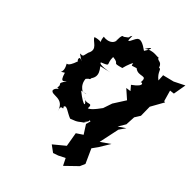

<svg xmlns="http://www.w3.org/2000/svg" viewBox="-218 -681 1035 1035"><g transform="rotate(45 300.0 -163.0)"><path d="M375 -45 368 -18 400 32 364 56 378 138 315 190 353 218 382 208 420 189 440 229 505 166 518 136 481 54 504 22 541 -39 488 -2 513 -120 538 -156 498 -129 523 -171 526 -227 546 -259 545 -327 587 -402 579 -403 561 -466 587 -469 600 -544 540 -514 472 -497 476 -499 478 -460C439 -490 449 -516 432 -511C419 -549 398 -527 390 -550C394 -540 344 -562 305 -528C332 -572 337 -558 310 -518C242 -568 238 -533 233 -530C210 -481 209 -491 209 -531C191 -507 218 -521 179 -494C156 -502 173 -412 164 -461C174 -443 150 -411 103 -419C107 -358 138 -402 69 -382C76 -358 132 -348 105 -299C95 -265 103 -265 76 -264L112 -240C76 -262 94 -219 99 -228C74 -153 60 -185 66 -171C97 -117 48 -109 92 -133C110 -70 122 -103 132 -107C96 -57 129 -84 119 -48C145 -51 114 -45 112 -21C121 9 191 -39 212 42C193 -10 236 25 216 0C225 -19 249 7 287 22C340 3 323 3 369 -25C324 -1 396 -49 355 -50ZM348 -424C386 -392 424 -447 417 -384C418 -395 457 -386 390 -339L412 -313L384 -309L434 -265L390 -196L372 -143C375 -150 338 -91 315 -85C318 -135 291 -84 260 -116C305 -86 297 -67 222 -127C270 -139 261 -131 233 -130C253 -121 193 -134 194 -197C239 -205 193 -236 189 -183C231 -226 237 -250 202 -293L266 -308C257 -305 186 -293 190 -310C248 -334 215 -320 216 -377C275 -372 224 -350 293 -370C299 -396 315 -444 328 -436C360 -454 301 -457 320 -415Z"/></g></svg>

Font: Asimov Aggro
Style: It
Weight: 500
Designer: Google
Version: Version 2.000980; 2014